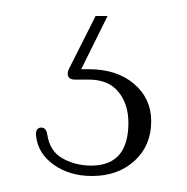

<svg xmlns="http://www.w3.org/2000/svg" viewBox="-20 -24 234 240"><path d="M99.5 -4H114.5L81.5 62.5Q84.5 62.5 91 62.5Q126 62.5 147.5 80.8Q169 99 169 127.5Q169 158 148.2 177Q127.5 196 95 196Q67 196 47 181.8Q27 167.5 25 145Q24.5 136 31 135.5Q37.5 135 39 143.5Q42 165 58.2 174Q74.5 183 94 183Q140.5 183 140.5 129.5Q140.5 106 128 90.8Q115.5 75.5 91 75.5H73.5Q67 75.5 65.2 71.2Q63.5 67 66.5 61.5Z"/></svg>

Font: Fraunces 144pt Soft Thin
Style: Regular
Weight: 100
Version: Version 1.000;[0bf87f6ff]